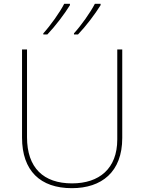

<svg xmlns="http://www.w3.org/2000/svg" viewBox="-20 -1023 752 1002"><path d="M505 -996V-1003H475C452 -958 402 -888 366 -849V-843H387C429 -887 476 -949 505 -996ZM345 -996V-1003H315C292 -958 242 -888 206 -849V-843H227C269 -887 316 -949 345 -996ZM618 -303V-765H592V-295C592 -143 498 -66 356 -66C207 -66 121 -147 121 -307V-765H95V-305C95 -132 190 -41 355 -41C510 -41 618 -125 618 -303Z"/></svg>

Font: Noto Sans Tamil UI Thin
Style: Regular
Weight: 100
Designer: Jelle Bosma - Monotype Design Team
Foundry: Monotype Imaging Inc.
Version: Version 2.004